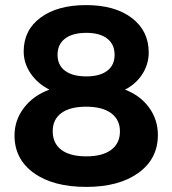

<svg xmlns="http://www.w3.org/2000/svg" viewBox="-20 -727 677 754"><path d="M37 -195Q37 -255 74 -303.5Q111 -352 174 -375Q127 -399 100 -439Q73 -479 73 -525Q73 -609 139.5 -658Q206 -707 318 -707Q431 -707 497.5 -656.5Q564 -606 564 -521Q564 -475 539 -436Q514 -397 471 -375Q531 -352 565.5 -304.5Q600 -257 600 -197Q600 -103 523.5 -48Q447 7 319 7Q189 7 113 -47.5Q37 -102 37 -195ZM187 -212Q187 -164 221 -138.5Q255 -113 319 -113Q382 -113 416.5 -138.5Q451 -164 451 -211Q451 -257 416.5 -282.5Q382 -308 318 -308Q255 -308 221 -283Q187 -258 187 -212ZM319 -427Q372 -427 401 -449Q430 -471 430 -512Q430 -553 401 -575.5Q372 -598 319 -598Q265 -598 235.5 -575.5Q206 -553 206 -512Q206 -471 235.5 -449Q265 -427 319 -427Z"/></svg>

Font: Trueno
Style: SBd
Weight: 600
Designer: Julieta Ulanovsky
Foundry: Julieta Ulanovsky
Version: Version 3.001b